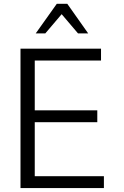

<svg xmlns="http://www.w3.org/2000/svg" viewBox="-20 -959 632 979"><path d="M210.9 -788.6 294.4 -886.7 377.9 -788.6H429.7L323.2 -939.5H269.5L162.1 -788.6ZM509.8 0V-60.5H157.2V-335.9H476.1V-396.5H157.2V-650.4H495.1V-710.9H84.5V0Z"/></svg>

Font: Ride Light
Style: Regular
Weight: 300
Version: Version 3.000